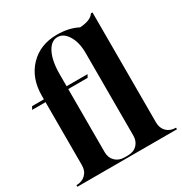

<svg xmlns="http://www.w3.org/2000/svg" viewBox="-186 -922 999 1055"><g transform="rotate(-30 314.0 -394.0)"><path d="M0 0V-10Q36 -10 58.5 -32Q81 -54 81 -90V-490H-4L6 -508H81V-531Q81 -642 147 -711Q213 -780 320 -780Q396 -780 451 -751Q520 -755 541 -788H551V-90Q551 -54 573 -32Q595 -10 631 -10H632V0ZM306 -10H326Q363 -10 385 -32Q407 -54 407 -90V-614Q407 -680 381 -723.5Q355 -767 316 -767Q275 -767 250 -717.5Q225 -668 225 -584V-508H358L348 -490H225V-90Q225 -54 247.5 -32Q270 -10 306 -10Z"/></g></svg>

Font: Gloock
Style: Regular
Weight: 400
Designer: Duarte Pinto
Foundry: Duarte Pinto
Version: Version 1.000